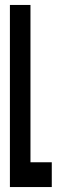

<svg xmlns="http://www.w3.org/2000/svg" viewBox="-20 -755 252 775"><path d="M20 0V-735H103V-100H189V0Z"/></svg>

Font: League Gothic Condensed
Style: Regular
Weight: 400
Width: 3
Designer: The League of Moveable Type
Version: Version 2.001